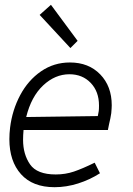

<svg xmlns="http://www.w3.org/2000/svg" viewBox="-20 -768 552 799"><path d="M76 -186Q76 -126 105 -84Q134 -42 212 -42Q252 -42 287.5 -54Q323 -66 374 -91L396 -47Q354 -20 305 -4.5Q256 11 207 11Q116 11 67.5 -43Q19 -97 19 -189Q19 -212 22 -237Q31 -310 64 -372Q97 -434 150.5 -471Q204 -508 271 -508Q349 -508 397 -458.5Q445 -409 445 -330Q445 -319 443 -297Q440 -276 434 -252Q433 -246 429 -227H78Q76 -205 76 -186ZM387 -285 391 -306Q392 -314 392 -329Q392 -387 357.5 -423Q323 -459 269 -459Q209 -459 159.5 -412.5Q110 -366 89 -281ZM145 -706 192 -748 303 -598 273 -568Z"/></svg>

Font: Bellota Text
Style: Italic
Weight: 400
Italic angle: -7.5°
Designer: Kemie Guaida
Foundry: Kemie Guaida
Version: Version 4.001